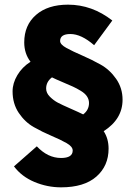

<svg xmlns="http://www.w3.org/2000/svg" viewBox="-20 -712 580 824"><path d="M506 -284Q506 -201 425 -149Q446 -117 446 -74Q446 0 393.5 46Q341 92 242 92Q183 92 128 69Q73 46 40 2L138 -84Q185 -34 242 -34Q292 -34 292 -66Q292 -83 265.5 -98Q239 -113 201 -129Q163 -145 125 -166.5Q87 -188 60.5 -227.5Q34 -267 34 -320Q34 -355 54.5 -389.5Q75 -424 111 -447Q84 -482 84 -530Q84 -604 134.5 -648Q185 -692 272 -692Q375 -692 462 -624L384 -518Q329 -566 282 -566Q238 -566 238 -536Q238 -521 265.5 -506Q293 -491 332.5 -474Q372 -457 411.5 -435Q451 -413 478.5 -373.5Q506 -334 506 -284ZM178 -332Q178 -313 194 -297Q210 -281 228 -271.5Q246 -262 282.5 -246Q319 -230 337 -221Q362 -240 362 -270Q362 -285 353.5 -298Q345 -311 327 -322Q309 -333 292.5 -340.5Q276 -348 247.5 -360Q219 -372 203 -380Q178 -361 178 -332Z"/></svg>

Font: Assistant ExtraBold
Style: Regular
Weight: 800
Designer: Hebrew By Ben Nathan, Latin by Paul Hunt
Version: Version 2.001;PS 002.001;hotconv 1.0.88;makeotf.lib2.5.64775